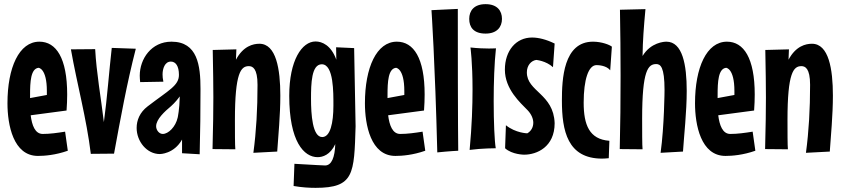

<svg xmlns="http://www.w3.org/2000/svg" viewBox="-20 -740 4063 926"><path d="M294 -105C256 -99 221 -94 186 -94C149 -94 134 -136 128 -184L301 -207C303 -234 304 -260 304 -284C304 -460 251 -539 170 -539C72 -539 16 -414 16 -242C16 -138 44 12 163 12C195 12 247 8 307 -13ZM125 -282C125 -345 128 -409 166 -413C166 -413 206 -411 206 -301V-282L125 -267Z M519 -509C506 -395 497 -268 481 -151C467 -268 445 -390 439 -503L322 -502C352 -332 397 -170 418 2L530 1C562 -172 591 -334 635 -505Z M947 -311C947 -424 933 -539 807 -539C710 -539 654 -456 654 -375C654 -365 655 -355 656 -344L768 -346C765 -359 764 -371 764 -381C764 -409 775 -443 804 -443C827 -443 843 -422 843 -379C843 -327 795 -306 692 -227C654 -198 639 -160 639 -123C639 -58 688 3 751 3C751 3 819 3 858 -67V-1L943 4C946 -107 947 -209 947 -311ZM837 -173C827 -128 792 -94 765 -94C747 -94 733 -113 733 -131C733 -165 775 -203 805 -228C805 -228 827 -247 847 -275C846 -213 837 -173 837 -173Z M1317 -9C1322 -83 1332 -185 1332 -279C1332 -407 1312 -529 1231 -529C1201 -529 1153 -518 1118 -452L1120 -502L1006 -499C1008 -393 1009 -330 1009 -270C1009 -203 1008 -139 1005 -21L1115 -20C1113 -37 1113 -108 1113 -162C1113 -390 1142 -421 1180 -421C1198 -421 1222 -411 1222 -331C1222 -214 1216 -107 1202 -3Z M1688 -508 1601 -512 1602 -452C1577 -522 1533 -540 1502 -540C1436 -540 1375 -449 1375 -278C1375 -57 1446 18 1512 18C1536 18 1573 7 1597 -45C1595 19 1579 58 1548 58C1548 58 1496 56 1400 50L1396 157C1436 164 1472 166 1502 166C1688 166 1688 99 1695 -131ZM1588 -231C1588 -147 1573 -79 1534 -79C1487 -79 1480 -188 1480 -264C1480 -337 1482 -430 1532 -430C1590 -430 1588 -292 1588 -231Z M2018 -105C1980 -99 1945 -94 1910 -94C1873 -94 1858 -136 1852 -184L2025 -207C2027 -234 2028 -260 2028 -284C2028 -460 1975 -539 1894 -539C1796 -539 1740 -414 1740 -242C1740 -138 1768 12 1887 12C1919 12 1971 8 2031 -13ZM1849 -282C1849 -345 1852 -409 1890 -413C1890 -413 1930 -411 1930 -301V-282L1849 -267Z M2190 -13C2190 -13 2188 -108 2188 -697L2061 -691C2061 -691 2078 -444 2089 -5C2147 -11 2190 -13 2190 -13Z M2401 -649C2401 -688 2378 -720 2322 -720C2266 -720 2243 -688 2243 -649C2243 -609 2264 -578 2322 -578C2376 -578 2401 -609 2401 -649ZM2372 -507C2372 -507 2359 -506 2338 -506C2316 -506 2285 -507 2249 -511C2249 -511 2259 -441 2259 -309C2259 -232 2256 -134 2245 -17C2305 -25 2371 -25 2371 -25C2365 -59 2361 -151 2361 -252C2361 -340 2364 -435 2372 -507Z M2655 -146C2650 -288 2521 -298 2521 -391C2521 -424 2541 -447 2566 -451C2566 -451 2613 -447 2647 -416L2655 -530C2614 -550 2577 -559 2546 -559C2469 -559 2415 -496 2415 -404C2415 -310 2489 -245 2525 -208C2543 -189 2552 -167 2552 -148C2552 -126 2541 -107 2523 -97C2523 -97 2467 -98 2420 -136L2416 -25C2450 6 2508 6 2508 6C2569 6 2655 -31 2655 -146Z M2931 -515C2920 -524 2882 -539 2840 -539C2697 -539 2690 -357 2690 -255C2690 -109 2717 25 2884 25C2894 25 2905 24 2916 23L2919 -61C2822 -68 2795 -138 2795 -245C2795 -356 2818 -426 2857 -426C2867 -426 2905 -424 2923 -401Z M3274 -9C3279 -87 3292 -200 3292 -302C3292 -427 3272 -539 3194 -539C3184 -539 3119 -536 3079 -470C3080 -546 3085 -609 3093 -696L2970 -693C2972 -587 2973 -481 2973 -375C2973 -257 2972 -139 2969 -21L3079 -20C3077 -37 3077 -111 3077 -168C3077 -402 3106 -431 3145 -431C3165 -431 3185 -418 3185 -306C3185 -306 3184 -133 3166 -3Z M3610 -105C3572 -99 3537 -94 3502 -94C3465 -94 3450 -136 3444 -184L3617 -207C3619 -234 3620 -260 3620 -284C3620 -460 3567 -539 3486 -539C3388 -539 3332 -414 3332 -242C3332 -138 3360 12 3479 12C3511 12 3563 8 3623 -13ZM3441 -282C3441 -345 3444 -409 3482 -413C3482 -413 3522 -411 3522 -301V-282L3441 -267Z M3982 -9C3987 -83 3997 -185 3997 -279C3997 -407 3977 -529 3896 -529C3866 -529 3818 -518 3783 -452L3785 -502L3671 -499C3673 -393 3674 -330 3674 -270C3674 -203 3673 -139 3670 -21L3780 -20C3778 -37 3778 -108 3778 -162C3778 -390 3807 -421 3845 -421C3863 -421 3887 -411 3887 -331C3887 -214 3881 -107 3867 -3Z"/></svg>

Font: Mouse Memoirs
Style: Regular
Weight: 400
Designer: Astigmatic (AOETI)
Foundry: Astigmatic (AOETI)
Version: Version 1.000